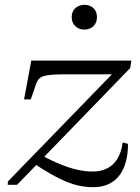

<svg xmlns="http://www.w3.org/2000/svg" viewBox="-20 -768 583 798"><path d="M367 10Q339 10 312 4.5Q285 -1 255.5 -13Q226 -25 192.5 -44Q159 -63 119 -90L146 -126Q196 -99 235 -83.5Q274 -68 306 -61.5Q338 -55 365 -55Q398 -55 424 -67.5Q450 -80 467 -106.5Q484 -133 490 -176L512 -170Q512 -125 502 -91.5Q492 -58 473.5 -35.5Q455 -13 428.5 -1.5Q402 10 367 10ZM51 0H12L13 -14L478 -493L473 -459H243Q205 -459 182.5 -456Q160 -453 148.5 -445.5Q137 -438 131 -422L108 -355H80L110 -516H526L521 -485ZM331 -645Q353 -645 368 -659Q383 -673 383 -697Q383 -721 368 -734.5Q353 -748 331 -748Q309 -748 293.5 -734.5Q278 -721 278 -697Q278 -673 293.5 -659Q309 -645 331 -645Z"/></svg>

Font: Roboto Serif 120pt Expanded Light
Style: Italic
Weight: 300
Width: 7
Italic angle: -10°
Designer: Greg Gazdowicz
Foundry: Commercial Type
Version: Version 1.008